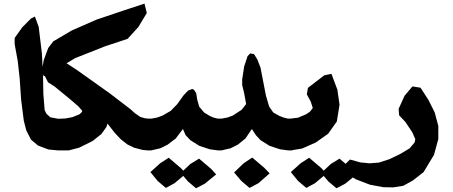

<svg xmlns="http://www.w3.org/2000/svg" viewBox="-20 -846 2461 1044"><path d="M169.9 -755.9 149.4 -746.1 101.6 -698.2 59.6 -639.6V-606.4L76.2 -515.6L86.9 -420.9L94.7 -305.7L109.4 -189.5L123 -136.7L148.4 -86.9L186.5 -54.7L243.2 -33.2L293.9 -28.3H354.5V-120.1L339.8 -202.1L296.9 -200.2L253.9 -208L232.4 -227.5L222.7 -248L215.8 -334L213.9 -433.6L208 -553.7L190.4 -700.2Z M714.8 -229.5 688.5 -252.9 576.2 -338.9 400.4 -463.9 341.8 -502 389.6 -530.3 552.7 -594.7 673.8 -634.8 732.4 -699.2 778.3 -775.4 765.6 -826.2 658.2 -791 504.9 -739.3 371.1 -680.7 269.5 -621.1 242.2 -585 217.8 -518.6 207 -456.1 218.8 -430.7 223.6 -433.6 241.2 -398.4 276.4 -376 357.4 -309.6 406.2 -267.6 426.8 -244.1 425.8 -237.3 412.1 -224.6 374 -209 333 -201.2 331.1 -101.6 354.5 -28.3 410.2 -43 483.4 -79.1 531.2 -117.2 558.6 -155.3 564.5 -173.8 604.5 -123 636.7 -88.9 672.9 -60.5 709 -43 753.9 -31.2 781.2 -28.3H802.7L823.2 -37.1L833 -68.4L832 -143.6L816.4 -187.5L795.9 -201.2H781.2L767.6 -203.1L743.2 -210Z M1062.5 16.6 1014.6 45.9 976.6 82 963.9 68.4 897.5 11.7 850.6 42 797.9 89.8 836.9 137.7 881.8 175.8 928.7 150.4 976.6 110.4 1002 140.6 1045.9 177.7 1092.8 153.3 1155.3 102.5 1128.9 73.2ZM943.4 -279.3 908.2 -243.2 864.3 -217.8 835 -207 804.7 -201.2H774.4L756.8 -191.4L747.1 -158.2L751 -68.4L763.7 -39.1L780.3 -28.3H802.7L852.5 -40L891.6 -59.6L935.5 -92.8L974.6 -144.5L989.3 -111.3L1014.6 -84L1064.5 -52.7L1121.1 -34.2L1165 -28.3H1186.5L1207 -37.1L1214.8 -68.4L1213.9 -143.6L1198.2 -187.5L1177.7 -201.2H1163.1L1142.6 -206.1L1120.1 -215.8L1089.8 -234.4L1063.5 -265.6L1052.7 -302.7L1046.9 -338.9L1035.2 -357.4L1025.4 -362.3L1002.9 -353.5L978.5 -328.1Z M1502.9 -34.2 1546.9 -28.3H1568.4L1588.9 -37.1L1596.7 -68.4L1595.7 -143.6L1580.1 -187.5L1559.6 -201.2H1544.9L1524.4 -206.1L1499 -215.8L1465.8 -234.4L1443.4 -266.6L1425.8 -327.1L1396.5 -478.5L1378.9 -523.4L1361.3 -551.8L1340.8 -555.7L1326.2 -541L1307.6 -484.4L1296.9 -414.1V-383.8L1307.6 -338.9L1318.4 -280.3L1293.9 -249L1246.1 -217.8L1216.8 -207L1186.5 -201.2H1156.2L1138.7 -191.4L1128.9 -158.2L1132.8 -68.4L1145.5 -39.1L1162.1 -28.3H1184.6L1234.4 -40L1273.4 -59.6L1314.5 -92.8L1349.6 -144.5L1371.1 -111.3L1396.5 -84L1446.3 -52.7ZM1351.6 10.7 1304.7 42 1252.9 91.8 1293 138.7 1336.9 175.8 1384.8 150.4 1446.3 96.7 1418 67.4Z M1826.2 16.6 1778.3 45.9 1740.2 82 1727.5 68.4 1661.1 11.7 1614.3 42 1561.5 89.8 1600.6 137.7 1645.5 175.8 1692.4 150.4 1740.2 110.4 1765.6 140.6 1809.6 177.7 1856.4 153.3 1918.9 102.5 1892.6 73.2ZM1782.2 -444.3 1743.2 -436.5 1654.3 -368.2 1648.4 -333 1669.9 -293 1680.7 -258.8 1666 -239.3 1644.5 -224.6 1600.6 -206.1 1561.5 -201.2H1538.1L1520.5 -191.4L1510.7 -158.2L1514.6 -68.4L1527.3 -39.1L1543.9 -28.3H1561.5L1622.1 -38.1L1697.3 -71.3L1764.6 -119.1L1811.5 -185.5L1826.2 -276.4L1814.5 -358.4Z M2222.7 -376 2179.7 -325.2 2147.5 -253.9 2150.4 -218.8 2183.6 -183.6 2221.7 -127 2238.3 -88.9 2234.4 -71.3 2207 -39.1 2154.3 -7.8 2097.7 19.5 2040 38.1 1989.3 42 1939.5 37.1 1882.8 21.5 1855.5 48.8 1848.6 87.9 1915 128.9 1991.2 158.2 2063.5 171.9 2118.2 172.9 2172.9 164.1 2224.6 135.7 2283.2 89.8 2339.8 -3.9 2363.3 -89.8V-161.1L2343.8 -234.4L2309.6 -302.7L2266.6 -369.1Z"/></svg>

Font: MaokenAssortedSans-TC
Style: Regular
Weight: 500
Version: Version 0.83